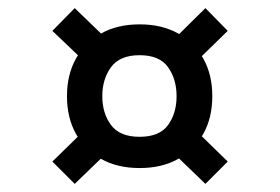

<svg xmlns="http://www.w3.org/2000/svg" viewBox="-20 -534 690 473"><path d="M324 -120Q269 -120 229 -142.5Q189 -165 167 -204.5Q145 -244 145 -297Q145 -350 167 -389.5Q189 -429 229 -451.5Q269 -474 324 -474Q379 -474 419 -451.5Q459 -429 481 -389.5Q503 -350 503 -297Q503 -244 481 -204.5Q459 -165 419 -142.5Q379 -120 324 -120ZM324 -197Q373 -197 394 -226Q415 -255 415 -297Q415 -339 394 -368.5Q373 -398 324 -398Q275 -398 253.5 -368.5Q232 -339 232 -297Q232 -255 253.5 -226Q275 -197 324 -197ZM194 -377 109 -458 164 -514 247 -434ZM456 -375 404 -433 486 -514 541 -458ZM486 -81 404 -160 457 -218 541 -136ZM164 -81 109 -136 194 -219 248 -162Z"/></svg>

Font: Host Grotesk Light Medium
Style: Regular
Weight: 500
Version: Version 1.003